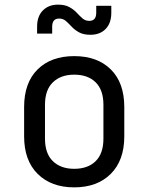

<svg xmlns="http://www.w3.org/2000/svg" viewBox="-20 -800 640 828"><path d="M300 8Q201 8 142.5 -50Q84 -108 84 -212V-338Q84 -443 142 -500.5Q200 -558 300 -558Q400 -558 458 -500.5Q516 -443 516 -338V-212Q516 -108 457.5 -50Q399 8 300 8ZM300 -72Q359 -72 392.5 -105Q426 -138 426 -202V-348Q426 -412 392.5 -445Q359 -478 300 -478Q242 -478 208 -445Q174 -412 174 -348V-202Q174 -138 208 -105Q242 -72 300 -72ZM370 -650Q340 -650 321 -660.5Q302 -671 289 -685Q276 -699 264 -709.5Q252 -720 235 -720Q205 -720 205 -685V-655H140V-685Q140 -730 165 -755Q190 -780 230 -780Q260 -780 279 -769.5Q298 -759 311 -745Q324 -731 336 -720.5Q348 -710 365 -710Q395 -710 395 -745V-775H460V-745Q460 -700 435.5 -675Q411 -650 370 -650Z"/></svg>

Font: JetBrainsMono NFM
Style: Regular
Weight: 400
Monospace: yes
Designer: Philipp Nurullin, Konstantin Bulenkov
Foundry: JetBrains
Version: Version 2.304; ttfautohint (v1.8.4.7-5d5b);Nerd Fonts 3.3.0